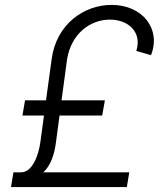

<svg xmlns="http://www.w3.org/2000/svg" viewBox="-20 -757 671 777"><path d="M431.8 -737.2C320 -737.2 207.4 -659.4 188.9 -516.7L166.2 -350.9H81.3L70.7 -289.4H158L143.1 -180C136 -129.6 111.2 -59.7 65.7 -59.7H34.4L24.5 0H493.3L503.2 -59.7H155.5C184.3 -86.6 199.9 -130 206.3 -180L220.9 -289.4H393.5L404.5 -350.9H229L251.4 -516.7C268.5 -622.2 346.2 -677.6 424.7 -677.6C499.6 -677.6 555.8 -626.8 531.6 -550.8L590.9 -533.7C633.2 -637.8 558.2 -737.2 431.8 -737.2Z"/></svg>

Font: TID UI Light
Style: Italic
Weight: 300
Italic angle: -9.39999°
Designer: The TID Project Authors
Foundry: Bakken & Bæck
Version: Version 1.001;hotconv 1.0.109;makeotfexe 2.5.65596